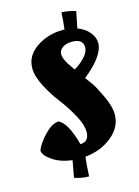

<svg xmlns="http://www.w3.org/2000/svg" viewBox="-136 -881 777 1076"><g transform="rotate(-15 252.5 -343.0)"><path d="M472 -178Q472 -105 408 -52.5Q344 0 252 9Q246 49 243 121Q204 121 159 107L177 9Q109 1 63 -30.5Q17 -62 17 -90Q31 -128 74.5 -173.5Q118 -219 156 -221Q207 -200 243 -66Q294 -68 294 -124Q294 -165 262.5 -223Q231 -281 193 -330Q155 -379 123.5 -439.5Q92 -500 92 -546Q92 -619 159 -664.5Q226 -710 313 -710H323Q329 -760 331 -807Q368 -807 413 -793L394 -697Q437 -681 461.5 -651Q486 -621 486 -589Q486 -515 364 -417Q376 -402 394 -376.5Q412 -351 442 -287.5Q472 -224 472 -178ZM409 -584Q409 -633 345 -633Q311 -633 290 -618Q269 -603 269 -581Q269 -550 305 -500Q312 -490 320 -479Q345 -491 377 -522.5Q409 -554 409 -584Z"/></g></svg>

Font: Oleo Script Swash Caps
Style: Bold
Weight: 700
Designer: Soytutype
Foundry: Soytutype
Version: Version 1.002